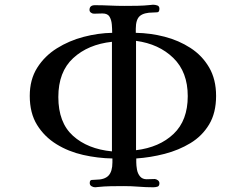

<svg xmlns="http://www.w3.org/2000/svg" viewBox="-20 -780 1040 813"><path d="M454 -603Q353 -592 290 -534Q227 -476 227 -369Q227 -261 289 -205Q351 -149 454 -139ZM775 -373Q775 -475 714 -534.5Q653 -594 556 -607Q556 -492 556 -376Q556 -260 556 -144Q655 -156 715 -213Q775 -270 775 -373ZM895 -374Q895 -302 865.5 -253Q836 -204 786.5 -174Q737 -144 677 -128.5Q617 -113 557 -109V-93Q557 -79 560 -62Q563 -45 573 -33Q583 -21 601 -21Q609 -21 617.5 -21.5Q626 -22 635 -22Q641 -22 648 -17Q655 -12 655 -4Q655 8 646.5 10.5Q638 13 629 13Q598 13 567 10.5Q536 8 505 8Q477 8 449 8.5Q421 9 393 12Q391 12 388 12.5Q385 13 383 13Q375 13 367.5 8.5Q360 4 360 -5Q360 -17 368 -18Q376 -19 385 -19Q423 -19 439.5 -36.5Q456 -54 456 -92V-109Q394 -110 332 -124Q270 -138 219 -169.5Q168 -201 137 -251Q106 -301 106 -374Q106 -443 137.5 -493Q169 -543 221 -575.5Q273 -608 334.5 -624Q396 -640 455 -641Q455 -657 453.5 -676Q452 -695 444 -709Q436 -723 414 -723Q404 -723 395.5 -722.5Q387 -722 378 -722Q371 -722 365 -726.5Q359 -731 359 -738Q359 -758 382 -758Q413 -758 444.5 -756.5Q476 -755 507 -755Q534 -755 562 -755.5Q590 -756 618 -759Q620 -759 622.5 -759.5Q625 -760 628 -760Q637 -760 646 -757Q655 -754 655 -743Q655 -729 646.5 -728Q638 -727 628 -727Q590 -727 572.5 -712.5Q555 -698 555 -658V-641Q617 -640 677 -624.5Q737 -609 786.5 -577Q836 -545 865.5 -494.5Q895 -444 895 -374Z"/></svg>

Font: Kaisei HarunoUmi Medium
Style: Regular
Weight: 500
Designer: Font-Kai, 金井和夫
Foundry: KAZUO KANAI
Version: Version 5.003